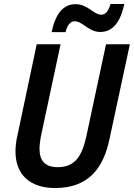

<svg xmlns="http://www.w3.org/2000/svg" viewBox="-20 -937 674 967"><path d="M240 -775H310C319 -811 335 -830 356 -830C396 -830 426 -776 485 -776C542 -776 585 -817 606 -917H537C524 -878 512 -863 489 -863C453 -863 421 -916 361 -916C298 -916 259 -867 240 -775ZM258 10C424 10 501 -88 532 -239L634 -714H514L415 -251C392 -145 354 -95 270 -95C209 -95 179 -127 179 -186C179 -204 182 -230 187 -255L285 -714H165L68 -256C61 -227 58 -197 58 -174C58 -60 128 10 258 10Z"/></svg>

Font: Noto Sans SemiCondensed SemiBold
Style: Italic
Weight: 600
Width: 4
Italic angle: -12°
Designer: Monotype Design Team
Foundry: Monotype Imaging Inc.
Version: Version 2.013